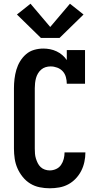

<svg xmlns="http://www.w3.org/2000/svg" viewBox="-20 -1004 540 1032"><path d="M247 8Q220 8 193 2.5Q166 -3 143 -17Q120 -31 102.5 -52.5Q85 -74 74 -99Q63 -124 59 -151Q55 -178 55 -205V-530Q55 -555 58 -580Q61 -605 68 -629Q75 -653 88 -674.5Q101 -696 120 -712.5Q139 -729 163.5 -736Q188 -743 213 -743Q231 -743 249 -739.5Q267 -736 284 -728Q301 -720 315 -708Q329 -696 339 -681V-735H437V-554H339Q339 -572 334 -590Q329 -608 317 -621Q305 -634 287.5 -640.5Q270 -647 252 -647Q238 -647 225 -643Q212 -639 201.5 -630Q191 -621 184 -609Q177 -597 173.5 -584Q170 -571 168.5 -557.5Q167 -544 167 -530V-205Q167 -192 168 -178.5Q169 -165 173 -152Q177 -139 183 -127Q189 -115 198.5 -106Q208 -97 221 -92.5Q234 -88 247 -88Q265 -88 281.5 -95.5Q298 -103 308 -117.5Q318 -132 322.5 -149.5Q327 -167 327 -185Q327 -185 327 -185Q327 -185 327 -185H439Q439 -185 439 -184.5Q439 -184 439 -184Q439 -159 433.5 -133.5Q428 -108 416.5 -85.5Q405 -63 387 -44Q369 -25 346.5 -13Q324 -1 298.5 3.5Q273 8 247 8ZM200 -800 71 -926 144 -984 250 -859 356 -984 429 -926 300 -800Z"/></svg>

Font: Iosevka Gothic
Style: Bold
Weight: 700
Monospace: yes
Designer: Belleve Invis
Foundry: Belleve Invis
Version: Version 15.5.1; ttfautohint (v1.8.4)